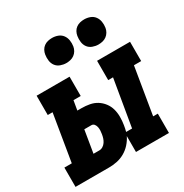

<svg xmlns="http://www.w3.org/2000/svg" viewBox="-209 -896 992 1034"><g transform="rotate(-30 287.5 -379.0)"><path d="M-35 0V-120H11L59 -410H29V-530H234V-410H189L179 -351H205Q230 -351 254.5 -346.5Q279 -342 299 -329.5Q319 -317 333.5 -298Q348 -279 354.5 -256Q361 -233 361 -207.5Q361 -182 357 -158Q356 -148 353.5 -138.5Q351 -129 349 -120H386L435 -410H405V-530H610V-410H565L517 -120H546V0H341V-99Q330 -76 312 -56Q294 -36 271 -23Q248 -10 223 -5Q198 0 174 0ZM174 -106Q186 -106 196.5 -112.5Q207 -119 214 -129.5Q221 -140 224.5 -151Q228 -162 230 -174Q232 -185 232.5 -196Q233 -207 231 -217.5Q229 -228 222.5 -236.5Q216 -245 205 -245H161L138 -106ZM456 -602Q438 -602 420.5 -608.5Q403 -615 392.5 -629Q382 -643 379.5 -661.5Q377 -680 380 -699Q382 -712 388.5 -724Q395 -736 406 -744Q417 -752 430 -755Q443 -758 456 -758Q475 -758 492 -751.5Q509 -745 519.5 -731Q530 -717 533 -698.5Q536 -680 533 -661Q531 -648 524 -636Q517 -624 506 -616Q495 -608 482 -605Q469 -602 456 -602ZM256 -602Q238 -602 220.5 -608.5Q203 -615 192.5 -629Q182 -643 179.5 -661.5Q177 -680 180 -699Q182 -712 188.5 -724Q195 -736 206 -744Q217 -752 230 -755Q243 -758 256 -758Q275 -758 292 -751.5Q309 -745 319.5 -731Q330 -717 333 -698.5Q336 -680 333 -661Q331 -648 324 -636Q317 -624 306 -616Q295 -608 282 -605Q269 -602 256 -602Z"/></g></svg>

Font: Iosevka Curly Slab HvExObl
Style: Regular
Weight: 900
Width: 7
Italic angle: -9°
Monospace: yes
Designer: Belleve Invis
Foundry: Belleve Invis
Version: Version 11.1.0; ttfautohint (v1.8.3)